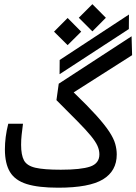

<svg xmlns="http://www.w3.org/2000/svg" viewBox="-20 -874 637 897"><path d="M252 2.9Q159.2 2.9 104.7 -14.2Q50.3 -31.2 26.6 -70.6Q2.9 -109.9 2.9 -176.3Q2.9 -204.1 6.6 -233.6Q10.3 -263.2 18.6 -295.9H87.4Q83.5 -266.1 81.1 -244.1Q78.6 -222.2 78.6 -197.3Q78.6 -149.9 92 -124.8Q105.5 -99.6 145.5 -90.3Q185.5 -81.1 264.2 -81.1Q357.9 -81.1 401.1 -95.7Q444.3 -110.4 444.3 -152.8Q444.3 -172.9 435.3 -192.9Q426.3 -212.9 404.3 -239.7Q382.3 -266.6 343 -306.4Q303.7 -346.2 243.7 -406.2L254.4 -482.9L594.7 -704.6L597.2 -616.2L324.2 -442.4Q389.6 -379.4 429.7 -335Q469.7 -290.5 490.5 -258.8Q511.2 -227.1 518.3 -201.9Q525.4 -176.8 525.4 -152.3Q525.4 -75.2 461.2 -36.1Q397 2.9 252 2.9ZM258.3 -527.3 258.8 -593.8 582.5 -806.2 582 -738.3ZM295.9 -663.1 232.4 -726.1 295.9 -790 359.4 -726.1ZM411.6 -727.5 348.1 -791 411.6 -854.5 474.6 -791Z"/></svg>

Font: Cascadia Mono NF SemiLight
Style: Regular
Weight: 350
Monospace: yes
Designer: Aaron Bell
Foundry: Saja Typeworks
Version: Version 2404.023; ttfautohint (v1.8.4)